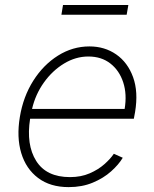

<svg xmlns="http://www.w3.org/2000/svg" viewBox="-20 -740 619 771"><path d="M255.7 11.4Q181.8 11.4 133.2 -25.2Q84.5 -61.8 65.3 -125.4Q46.2 -188.9 59.7 -270.2Q73.2 -351.9 113.6 -415.8Q154.1 -479.8 212.9 -516.7Q271.7 -553.6 339.1 -553.6Q400.2 -553.6 446.6 -521.5Q492.9 -489.3 514.4 -430.2Q535.9 -371.1 522.4 -290.1L517.4 -263.1H100.9Q84.5 -158.7 125.4 -93.7Q166.2 -28.8 261 -28.8Q305.4 -28.8 340 -43.9Q374.6 -58.9 399.1 -80.6Q423.7 -102.3 437.1 -122.5L473 -106.5Q456.7 -79.2 426.1 -51.8Q395.6 -24.5 352.6 -6.6Q309.7 11.4 255.7 11.4ZM108.7 -302.6H480.5Q490.4 -361.5 474.8 -409.3Q459.2 -457 423.1 -485.1Q387.1 -513.1 334.9 -513.1Q283.7 -513.1 237 -484.7Q190.3 -456.3 156.2 -408.6Q122.2 -360.8 108.7 -302.6ZM495.4 -719.8 488.6 -680.8H226.6L233 -719.8Z"/></svg>

Font: Inter UI Extra Light
Style: Italic
Weight: 200
Italic angle: -9.39999°
Designer: Rasmus Andersson
Foundry: rsms
Version: 3.2;8d6f07862